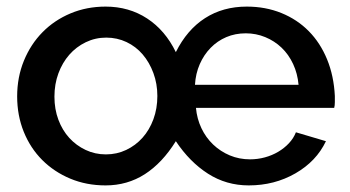

<svg xmlns="http://www.w3.org/2000/svg" viewBox="-20 -552 1060 582"><path d="M300 10Q242 10 193 -10.5Q144 -31 108 -67Q72 -103 52 -152.5Q32 -202 32 -260Q32 -318 52.5 -368Q73 -418 109 -454.5Q145 -491 194 -511.5Q243 -532 300 -532Q371 -532 426 -496Q481 -460 513 -394Q547 -462 601.5 -497Q656 -532 728 -532Q785 -532 833 -512.5Q881 -493 916 -457.5Q951 -422 971.5 -372Q992 -322 995 -261Q995 -253 995 -242.5Q995 -232 993 -225H574Q577 -192 590.5 -163.5Q604 -135 626 -114Q648 -93 676.5 -81Q705 -69 738 -69Q761 -69 783 -75Q805 -81 823.5 -92Q842 -103 856 -118Q870 -133 877 -151L968 -124Q939 -63 875.5 -26.5Q812 10 734 10Q666 10 610.5 -25.5Q555 -61 513 -124Q472 -58 419 -24Q366 10 300 10ZM301 -84Q334 -84 362.5 -97.5Q391 -111 412 -134.5Q433 -158 445 -190.5Q457 -223 457 -261Q457 -298 445 -330.5Q433 -363 412.5 -387Q392 -411 363.5 -424.5Q335 -438 302 -438Q269 -438 240 -424Q211 -410 190 -386Q169 -362 157 -329.5Q145 -297 145 -259Q145 -221 157 -189Q169 -157 190 -134Q211 -111 239.5 -97.5Q268 -84 301 -84ZM885 -295Q882 -329 868.5 -358Q855 -387 833.5 -407.5Q812 -428 784 -439.5Q756 -451 725 -451Q693 -451 666 -439.5Q639 -428 618.5 -407Q598 -386 585.5 -357.5Q573 -329 571 -295Z"/></svg>

Font: Oxford Sans SemiBold
Style: Regular
Weight: 600
Designer: Matt McInerney, Pablo Impallari, Rodrigo Fuenzalida
Foundry: Matt McInerney, Pablo Impallari, Rodrigo Fuenzalida
Version: Version 3.000g; ttfautohint (v1.5) -l 8 -r 28 -G 28 -x 14 -D